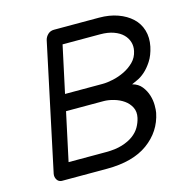

<svg xmlns="http://www.w3.org/2000/svg" viewBox="-87 -634 691 716"><g transform="rotate(-15 258.5 -276.0)"><path d="M147 -522Q150 -534 159.5 -543Q169 -552 183 -552H357Q397 -552 429 -540.5Q461 -529 482.5 -509Q504 -489 512.5 -460.5Q521 -432 514 -398Q507 -366 493 -344.5Q479 -323 463.5 -309.5Q448 -296 434 -290L412 -280Q435 -274 448 -257.5Q461 -241 467 -221.5Q473 -202 473 -183Q473 -164 471 -154Q457 -85 398.5 -42.5Q340 0 240 0H65Q53 -1 47 -11Q41 -21 43 -33ZM148 -247 108 -61H253Q289 -61 315 -69Q341 -77 358.5 -90Q376 -103 385.5 -119.5Q395 -136 399 -154Q404 -177 395 -194.5Q386 -212 369.5 -223.5Q353 -235 332 -241Q311 -247 293 -247ZM306 -310Q324 -310 347 -315Q370 -320 391.5 -330.5Q413 -341 429.5 -357.5Q446 -374 451 -398Q455 -416 450 -432.5Q445 -449 432 -462Q419 -475 397 -483Q375 -491 345 -491H200L161 -310Z"/></g></svg>

Font: VDS
Style: Thin Italic
Weight: 100
Width: 0
Designer: artmaker
Foundry: artmaker
Version: Version 1.000 2012 initial release